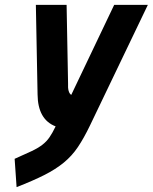

<svg xmlns="http://www.w3.org/2000/svg" viewBox="-20 -519 626 787"><path d="M253 -499 259 -177Q257 -140 272 -130L448 -499H586L349 -5Q324 47 299.5 83.5Q275 120 241.5 147.5Q208 175 161.5 198.5Q115 222 48 248L40 132Q83 113 109.5 100.5Q136 88 153.5 74.5Q171 61 183 43.5Q195 26 208 -1Q135 -29 134 -132L127 -499Z"/></svg>

Font: Panefresco 999wt
Style: Italic
Weight: 900
Version: Version 1.001